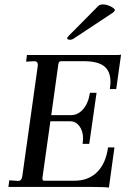

<svg xmlns="http://www.w3.org/2000/svg" viewBox="-20 -846 585 869"><path d="M387 0H18L22 -30L62 -27Q78 -27 81 -49L151 -548V-553Q151 -569 136 -569L98 -567L102 -597H510Q523 -597 528 -599L506 -443H477Q480 -461 480 -475Q480 -524 451 -546.5Q422 -569 360 -569H256Q246 -569 244 -555L212 -325H302Q333 -325 356.5 -352Q380 -379 387 -426H417L384 -195H354Q356 -211 356 -218Q356 -253 339.5 -275Q323 -297 298 -297H208L172 -41V-38Q172 -28 180 -28H316Q380 -28 419.5 -67Q459 -106 469 -179H498L473 3Q451 0 387 0ZM284 -673Q284 -677 293 -686Q302 -695 304 -697L411 -805Q423 -818 429 -822Q435 -826 446 -826Q463 -826 481.5 -816.5Q500 -807 500 -800Q500 -796 490 -788L319 -675Q307 -666 298 -666Q284 -666 284 -673Z"/></svg>

Font: Unna
Style: Italic
Weight: 400
Italic angle: -8.05°
Designer: Jorge de Buen Unna
Foundry: Omnibus-Type
Version: Version 2.008